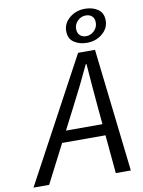

<svg xmlns="http://www.w3.org/2000/svg" viewBox="-146 -943 751 1008"><g transform="rotate(-10 229.5 -439.0)"><path d="M-50.6 0 302.8 -656.3H392.9L468.3 0H388.1L353.5 -377Q349.4 -429.3 344.5 -482Q339.7 -534.7 336.1 -590.4H332.1Q305.8 -534.3 280.4 -482.7Q255 -431.1 226.7 -377L32.8 0ZM106.5 -204.9 121.8 -265.2H409.8L395.8 -204.9ZM358.2 -699.8Q318.3 -699.8 289.7 -719.1Q261.1 -738.4 261.1 -779.2Q261.1 -820.4 295.4 -849.1Q329.8 -877.8 378 -877.8Q417.9 -877.8 446.5 -858.7Q475.1 -839.6 475.1 -798.4Q475.1 -757.2 440.9 -728.5Q406.8 -699.8 358.2 -699.8ZM360.2 -735Q385.1 -735 403.5 -753.4Q421.9 -771.7 421.9 -796.4Q421.9 -819.1 409.3 -830.8Q396.7 -842.5 376 -842.5Q351.7 -842.5 333 -824.7Q314.3 -806.8 314.3 -781.2Q314.3 -759.5 326.9 -747.3Q339.5 -735 360.2 -735Z"/></g></svg>

Font: Source Sans 3 VF
Style: Italic
Weight: 200
Italic angle: -11°
Designer: Paul D. Hunt
Foundry: Adobe Systems Incorporated
Version: Version 3.042;hotconv 1.0.118;makeotfexe 2.5.65603